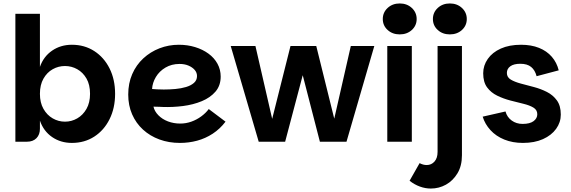

<svg xmlns="http://www.w3.org/2000/svg" viewBox="-20 -820 3306 1111"><path d="M396 7Q331 7 281.5 -27Q232 -61 211 -122V-75Q211 -41 191 -20.5Q171 0 136 0H69V-740H211V-433Q232 -493 281.5 -527Q331 -561 396 -561Q469 -561 525.5 -524.5Q582 -488 614 -424Q646 -360 646 -277Q646 -195 614 -130.5Q582 -66 525.5 -29.5Q469 7 396 7ZM356 -116Q394 -116 427 -135Q460 -154 480.5 -190Q501 -226 501 -277Q501 -330 480.5 -365.5Q460 -401 427 -419.5Q394 -438 356 -438Q318 -438 285 -419.5Q252 -401 231.5 -365Q211 -329 211 -277Q211 -226 231.5 -190Q252 -154 285 -135Q318 -116 356 -116Z M1021 7Q957 7 902.5 -13Q848 -33 807.5 -70Q767 -107 744.5 -158.5Q722 -210 722 -273Q722 -338 745 -391Q768 -444 809 -482Q850 -520 903 -540.5Q956 -561 1015 -561Q1065 -561 1109 -547.5Q1153 -534 1186.5 -509.5Q1220 -485 1238.5 -451Q1257 -417 1257 -377Q1257 -325 1227 -290Q1197 -255 1147.5 -234.5Q1098 -214 1039 -206.5Q980 -199 923 -201Q914 -202 902 -202Q890 -202 880.5 -202.5Q871 -203 868 -203Q874 -176 896.5 -153Q919 -130 952 -117.5Q985 -105 1023 -105Q1056 -105 1087 -116Q1118 -127 1144.5 -146.5Q1171 -166 1188 -189L1285 -116Q1253 -74 1211 -46.5Q1169 -19 1121 -6Q1073 7 1021 7ZM928 -302Q961 -302 994.5 -305Q1028 -308 1056.5 -316.5Q1085 -325 1102.5 -340.5Q1120 -356 1120 -380Q1120 -400 1106.5 -415.5Q1093 -431 1070.5 -440.5Q1048 -450 1019 -450Q973 -450 937.5 -429Q902 -408 882 -374.5Q862 -341 860 -305Q872 -304 890 -303Q908 -302 928 -302Z M1315 -554H1458L1575 -45H1533L1661 -554H1810L1936 -45H1894L2010 -554H2146L1985 0H1831L1710 -469H1754L1630 0H1477Z M2221 0V-554H2363V0ZM2293 -621Q2251 -621 2223 -646.5Q2195 -672 2195 -710Q2195 -748 2223 -774Q2251 -800 2293 -800Q2335 -800 2363 -774Q2391 -748 2391 -710Q2391 -672 2363 -646.5Q2335 -621 2293 -621Z M2473 271Q2441 271 2409.5 259.5Q2378 248 2350 226L2408 124Q2429 135 2449 135Q2476 135 2494 115Q2512 95 2512 59V-554H2653V78Q2653 140 2627 183Q2601 226 2560.5 248.5Q2520 271 2473 271ZM2583 -621Q2541 -621 2513 -646.5Q2485 -672 2485 -710Q2485 -748 2513 -774Q2541 -800 2583 -800Q2625 -800 2653 -774Q2681 -748 2681 -710Q2681 -672 2653 -646.5Q2625 -621 2583 -621Z M3006 7Q2946 7 2898 -12.5Q2850 -32 2818 -67Q2786 -102 2773 -145L2905 -175Q2914 -142 2941 -122.5Q2968 -103 3004 -103Q3046 -103 3067.5 -119Q3089 -135 3089 -159Q3089 -184 3066.5 -197.5Q3044 -211 3008.5 -219.5Q2973 -228 2933 -238.5Q2893 -249 2857 -266.5Q2821 -284 2798.5 -314.5Q2776 -345 2776 -396Q2776 -441 2802.5 -479Q2829 -517 2878 -539Q2927 -561 2995 -561Q3054 -561 3099 -543Q3144 -525 3173 -491.5Q3202 -458 3213 -413L3085 -379Q3076 -414 3053.5 -432.5Q3031 -451 2991 -451Q2953 -451 2933 -436.5Q2913 -422 2913 -398Q2913 -373 2935.5 -359.5Q2958 -346 2993.5 -336.5Q3029 -327 3069 -316.5Q3109 -306 3144.5 -288Q3180 -270 3202.5 -239Q3225 -208 3225 -157Q3225 -112 3198 -74.5Q3171 -37 3122 -15Q3073 7 3006 7Z"/></svg>

Font: Parkinsans Light SemiBold
Style: Regular
Weight: 600
Version: Version 1.000